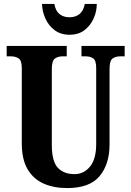

<svg xmlns="http://www.w3.org/2000/svg" viewBox="-20 -948 669 978"><path d="M322 10Q254 10 202 -13Q150 -36 120.5 -86Q91 -136 91 -218V-600Q91 -640 75 -650.5Q59 -661 36 -661H14V-714H320V-661H299Q276 -661 260 -650Q244 -639 244 -596V-210Q244 -126 274.5 -93.5Q305 -61 360 -61Q407 -61 438.5 -99.5Q470 -138 470 -214V-600Q470 -640 455 -650.5Q440 -661 416 -661H395V-714H615V-661H593Q569 -661 553.5 -650Q538 -639 538 -596V-212Q538 -112 487.5 -51Q437 10 322 10ZM334 -771Q289 -771 258 -794.5Q227 -818 211 -854Q195 -890 194 -928H257Q263 -892 283.5 -876Q304 -860 334 -860Q364 -860 384.5 -876Q405 -892 412 -928H473Q473 -890 457 -854Q441 -818 410.5 -794.5Q380 -771 334 -771Z"/></svg>

Font: Noto Serif Myanmar ExtraCondensed ExtraBold
Style: Regular
Weight: 800
Width: 2
Designer: Ben Mitchell and the Monotype Design Team
Foundry: Monotype Imaging Inc.
Version: Version 2.106; ttfautohint (v1.8.4.7-5d5b)